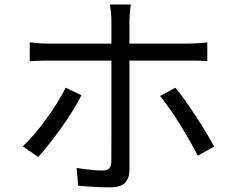

<svg xmlns="http://www.w3.org/2000/svg" viewBox="-20 -804 1040 854"><path d="M561.9 -784.2Q560.9 -777.2 559.4 -764.3Q558 -751.5 556.9 -737.6Q555.8 -723.7 555.8 -712.8Q555.8 -686.7 555.8 -652.4Q555.8 -618.1 555.8 -585.1Q555.8 -552.1 555.8 -527.4Q555.8 -507.4 555.8 -469.3Q555.8 -431.3 555.8 -383.5Q555.8 -335.8 555.8 -285.1Q555.8 -234.4 555.8 -187.5Q555.8 -140.6 555.8 -104.4Q555.8 -68.2 555.8 -50Q555.8 -10.8 535.8 9.3Q515.9 29.4 470.1 29.4Q449.2 29.4 423.7 28.4Q398.1 27.4 373.3 25.7Q348.5 24 327.8 22.2L320.7 -57.3Q353.9 -51.3 385.3 -48.4Q416.6 -45.6 436.4 -45.6Q456.6 -45.6 465.7 -55Q474.7 -64.3 475.1 -83.9Q475.1 -97.6 475.3 -131.9Q475.5 -166.3 475.5 -212.1Q475.5 -257.9 475.5 -308.1Q475.5 -358.3 475.5 -403.8Q475.5 -449.3 475.5 -482.3Q475.5 -515.4 475.5 -527.4Q475.5 -544.8 475.5 -578.8Q475.5 -612.9 475.5 -650.1Q475.5 -687.3 475.5 -713.2Q475.5 -729.3 473.1 -751.3Q470.7 -773.2 468.3 -784.2ZM112.3 -615.7Q133.5 -613.4 153.5 -611.8Q173.4 -610.2 197 -610.2Q209.4 -610.2 246.4 -610.2Q283.3 -610.2 335.7 -610.2Q388.1 -610.2 448.3 -610.2Q508.4 -610.2 568.7 -610.2Q629.1 -610.2 681.5 -610.2Q733.9 -610.2 770.7 -610.2Q807.5 -610.2 820.2 -610.2Q837.7 -610.2 860.6 -611.6Q883.4 -613 902 -615.4V-532.4Q882.5 -533.8 861 -534.2Q839.5 -534.5 821.2 -534.5Q808.5 -534.5 771.9 -534.5Q735.3 -534.5 682.9 -534.5Q630.5 -534.5 570.3 -534.5Q510.2 -534.5 450.1 -534.5Q389.9 -534.5 337.3 -534.5Q284.7 -534.5 247.7 -534.5Q210.8 -534.5 197.7 -534.5Q175 -534.5 153.8 -533.9Q132.5 -533.2 112.3 -531.2ZM342.3 -380.2Q326.1 -348.1 302.6 -310.1Q279 -272.1 251.5 -233.8Q224 -195.6 197.6 -162.4Q171.1 -129.2 149.9 -106L81.1 -152.9Q106.1 -175.7 133.4 -207.9Q160.6 -240.1 186.8 -276.2Q213 -312.4 235.1 -348Q257.2 -383.6 272 -414.1ZM760 -413.7Q780.2 -389.7 803.8 -356.5Q827.5 -323.3 851.8 -286.1Q876.1 -248.9 897.1 -214Q918.1 -179.1 933.1 -152.1L859.4 -111.3Q844.8 -141 824.3 -177Q803.8 -213 780.8 -250Q757.8 -287 734.6 -320.2Q711.5 -353.4 692.1 -377Z"/></svg>

Font: Noto Sans JP
Style: Regular
Weight: 100
Designer: Ryoko NISHIZUKA 西塚涼子 (kana, bopomofo & ideographs); Paul D. Hunt (Latin, Greek & Cyrillic); Sandoll Communications 산돌커뮤니
Foundry: Adobe
Version: Version 2.004;hotconv 1.0.118;makeotfexe 2.5.65603